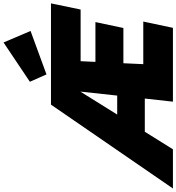

<svg xmlns="http://www.w3.org/2000/svg" viewBox="-28 -1042 1017 1107"><g transform="rotate(-90 480.5 -488.5)"><path d="M-52.7 0 430.7 -703.1H1014.6L979 -532.2H681.2L677.2 -446.8H906.7L872.6 -285.6H669.4L664.1 -170.9H909.7L873.5 0H447.8L465.8 -162.1H274.4L173.3 0ZM373.5 -321.3H482.9L517.1 -637.7L566.4 -630.9ZM605 -729 562.5 -824.7 789.1 -976.6 855.5 -820.8Z"/></g></svg>

Font: Schibsted Grotesk Black
Style: Italic
Weight: 900
Italic angle: -12°
Designer: Bakken & Baeck AS, Henrik Kongsvoll
Foundry: Schibsted ASA
Version: Version 1.100;gftools[0.9.25]